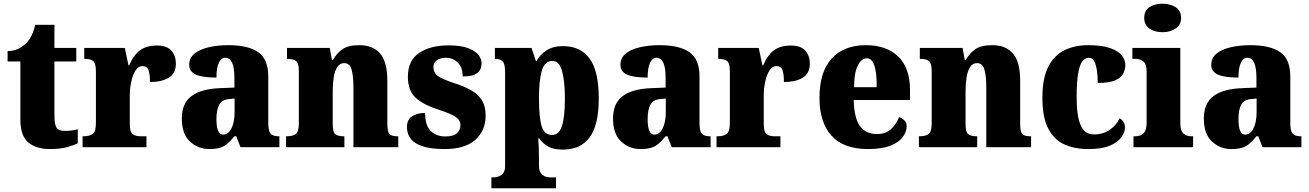

<svg xmlns="http://www.w3.org/2000/svg" viewBox="-20 -795 7072 1037"><path d="M248 10Q176 10 133 -25.5Q90 -61 90 -150V-463H21V-519Q61 -520 87.5 -536Q114 -552 127 -567Q140 -582 151.5 -605.5Q163 -629 170 -661H274V-536H392V-463H274V-167Q274 -126 284.5 -107Q295 -88 329 -88Q368 -88 400 -97V-21Q383 -12 345 -1Q307 10 248 10Z M426 0V-59H431Q463 -59 480.5 -71.5Q498 -84 498 -131V-409Q498 -453 483.5 -465Q469 -477 439 -477H435V-536H654L674 -442H678Q702 -499 737 -524Q772 -549 827 -549Q882 -549 906 -521Q930 -493 930 -452Q930 -398 891 -375Q852 -352 790 -352Q790 -393 782.5 -415.5Q775 -438 749 -438Q727 -438 712 -414.5Q697 -391 689 -354Q681 -317 681 -278V-126Q681 -82 696.5 -70.5Q712 -59 738 -59H771V0Z M1111 10Q1050 10 1006 -30.5Q962 -71 962 -155Q962 -237 1014 -276Q1066 -315 1170 -319L1246 -322V-375Q1246 -483 1197 -483Q1175 -483 1162 -456Q1149 -429 1149 -376Q1074 -376 1038 -392Q1002 -408 1002 -445Q1002 -483 1031 -506Q1060 -529 1108 -540Q1156 -551 1213 -551Q1321 -551 1375 -513Q1429 -475 1429 -382V-129Q1429 -89 1441 -74Q1453 -59 1485 -59H1489V0H1279L1256 -59H1246Q1225 -33 1207 -18Q1189 -3 1166.5 3.5Q1144 10 1111 10ZM1185 -68Q1213 -68 1230 -101.5Q1247 -135 1247 -191V-263L1218 -260Q1179 -257 1164 -230Q1149 -203 1149 -151Q1149 -68 1185 -68Z M1525 0V-59H1529Q1561 -59 1577.5 -71Q1594 -83 1594 -127V-413Q1594 -454 1579 -465.5Q1564 -477 1534 -477H1530V-536H1761L1773 -470H1778Q1795 -503 1826.5 -527Q1858 -551 1920 -551Q1995 -551 2033.5 -505.5Q2072 -460 2072 -359V-129Q2072 -83 2083.5 -71Q2095 -59 2127 -59H2131V0H1889V-320Q1889 -384 1879 -419Q1869 -454 1839 -454Q1815 -454 1801.5 -433Q1788 -412 1782.5 -377.5Q1777 -343 1777 -303V-124Q1777 -82 1791 -70.5Q1805 -59 1836 -59H1840V0Z M2382 10Q2303 10 2258.5 -6Q2214 -22 2196 -48.5Q2178 -75 2178 -108Q2178 -150 2206.5 -167.5Q2235 -185 2276 -185Q2276 -117 2306.5 -87.5Q2337 -58 2385 -58Q2430 -58 2448.5 -76Q2467 -94 2467 -118Q2467 -147 2439.5 -164.5Q2412 -182 2354 -201Q2268 -228 2225.5 -266.5Q2183 -305 2183 -381Q2183 -468 2243.5 -509Q2304 -550 2404 -550Q2468 -550 2507 -535.5Q2546 -521 2563.5 -499Q2581 -477 2581 -453Q2581 -418 2557 -400Q2533 -382 2479 -382Q2479 -431 2452.5 -457Q2426 -483 2388 -483Q2359 -483 2340 -470Q2321 -457 2321 -431Q2321 -402 2344 -385Q2367 -368 2433 -346Q2484 -330 2522 -309Q2560 -288 2581.5 -255.5Q2603 -223 2603 -171Q2603 -90 2547.5 -40Q2492 10 2382 10Z M2634 222V163H2649Q2656 163 2670.5 159Q2685 155 2696.5 142Q2708 129 2708 102V-405Q2708 -452 2694 -464.5Q2680 -477 2657 -477H2653V-536H2851L2874 -466H2878Q2897 -500 2932 -523Q2967 -546 3021 -546Q3115 -546 3164.5 -478.5Q3214 -411 3214 -264Q3214 -120 3165 -53.5Q3116 13 3019 13Q2972 13 2942.5 -2.5Q2913 -18 2893 -47H2887Q2889 -22 2890 5.5Q2891 33 2891 63V99Q2891 127 2902 141Q2913 155 2927 159Q2941 163 2949 163H2983V222ZM2962 -66Q2999 -66 3015 -114Q3031 -162 3031 -262Q3031 -358 3015.5 -412Q3000 -466 2965 -466Q2921 -466 2906 -412Q2891 -358 2891 -265Q2891 -161 2905.5 -113.5Q2920 -66 2962 -66Z M3440 10Q3379 10 3335 -30.5Q3291 -71 3291 -155Q3291 -237 3343 -276Q3395 -315 3499 -319L3575 -322V-375Q3575 -483 3526 -483Q3504 -483 3491 -456Q3478 -429 3478 -376Q3403 -376 3367 -392Q3331 -408 3331 -445Q3331 -483 3360 -506Q3389 -529 3437 -540Q3485 -551 3542 -551Q3650 -551 3704 -513Q3758 -475 3758 -382V-129Q3758 -89 3770 -74Q3782 -59 3814 -59H3818V0H3608L3585 -59H3575Q3554 -33 3536 -18Q3518 -3 3495.5 3.5Q3473 10 3440 10ZM3514 -68Q3542 -68 3559 -101.5Q3576 -135 3576 -191V-263L3547 -260Q3508 -257 3493 -230Q3478 -203 3478 -151Q3478 -68 3514 -68Z M3850 0V-59H3855Q3887 -59 3904.5 -71.5Q3922 -84 3922 -131V-409Q3922 -453 3907.5 -465Q3893 -477 3863 -477H3859V-536H4078L4098 -442H4102Q4126 -499 4161 -524Q4196 -549 4251 -549Q4306 -549 4330 -521Q4354 -493 4354 -452Q4354 -398 4315 -375Q4276 -352 4214 -352Q4214 -393 4206.5 -415.5Q4199 -438 4173 -438Q4151 -438 4136 -414.5Q4121 -391 4113 -354Q4105 -317 4105 -278V-126Q4105 -82 4120.5 -70.5Q4136 -59 4162 -59H4195V0Z M4669 10Q4535 10 4470.5 -62.5Q4406 -135 4406 -266Q4406 -407 4472 -479Q4538 -551 4657 -551Q4768 -551 4831.5 -489.5Q4895 -428 4895 -309V-255H4591Q4593 -159 4624 -115Q4655 -71 4716 -71Q4764 -71 4792 -97Q4820 -123 4836 -162Q4853 -157 4865 -144.5Q4877 -132 4877 -113Q4877 -84 4856.5 -55.5Q4836 -27 4790 -8.5Q4744 10 4669 10ZM4715 -324Q4716 -399 4703 -439.5Q4690 -480 4662 -480Q4632 -480 4612.5 -440Q4593 -400 4593 -324Z M4943 0V-59H4947Q4979 -59 4995.5 -71Q5012 -83 5012 -127V-413Q5012 -454 4997 -465.5Q4982 -477 4952 -477H4948V-536H5179L5191 -470H5196Q5213 -503 5244.5 -527Q5276 -551 5338 -551Q5413 -551 5451.5 -505.5Q5490 -460 5490 -359V-129Q5490 -83 5501.5 -71Q5513 -59 5545 -59H5549V0H5307V-320Q5307 -384 5297 -419Q5287 -454 5257 -454Q5233 -454 5219.5 -433Q5206 -412 5200.5 -377.5Q5195 -343 5195 -303V-124Q5195 -82 5209 -70.5Q5223 -59 5254 -59H5258V0Z M5858 10Q5783 10 5727.5 -15.5Q5672 -41 5641 -101.5Q5610 -162 5610 -267Q5610 -375 5643 -437Q5676 -499 5731.5 -525Q5787 -551 5856 -551Q5932 -551 5976.5 -535Q6021 -519 6039.5 -495Q6058 -471 6058 -444Q6058 -423 6048 -400.5Q6038 -378 6006 -362.5Q5974 -347 5909 -347Q5909 -383 5904.5 -414Q5900 -445 5890 -464Q5880 -483 5862 -483Q5841 -483 5826 -464Q5811 -445 5803 -398Q5795 -351 5795 -268Q5795 -169 5816.5 -119Q5838 -69 5888 -69Q5939 -69 5975 -94.5Q6011 -120 6027 -156Q6041 -149 6048.5 -135.5Q6056 -122 6056 -107Q6056 -81 6037 -54Q6018 -27 5975 -8.5Q5932 10 5858 10Z M6259 -621Q6217 -621 6188.5 -640.5Q6160 -660 6160 -698Q6160 -738 6188.5 -756.5Q6217 -775 6259 -775Q6299 -775 6329 -756.5Q6359 -738 6359 -698Q6359 -660 6329 -640.5Q6299 -621 6259 -621ZM6102 0V-59H6113Q6140 -59 6156.5 -75Q6173 -91 6173 -133V-410Q6173 -448 6156 -462.5Q6139 -477 6113 -477H6096V-536H6355V-130Q6355 -89 6371.5 -74Q6388 -59 6414 -59H6424V0Z M6631 10Q6570 10 6526 -30.5Q6482 -71 6482 -155Q6482 -237 6534 -276Q6586 -315 6690 -319L6766 -322V-375Q6766 -483 6717 -483Q6695 -483 6682 -456Q6669 -429 6669 -376Q6594 -376 6558 -392Q6522 -408 6522 -445Q6522 -483 6551 -506Q6580 -529 6628 -540Q6676 -551 6733 -551Q6841 -551 6895 -513Q6949 -475 6949 -382V-129Q6949 -89 6961 -74Q6973 -59 7005 -59H7009V0H6799L6776 -59H6766Q6745 -33 6727 -18Q6709 -3 6686.5 3.5Q6664 10 6631 10ZM6705 -68Q6733 -68 6750 -101.5Q6767 -135 6767 -191V-263L6738 -260Q6699 -257 6684 -230Q6669 -203 6669 -151Q6669 -68 6705 -68Z"/></svg>

Font: Noto Serif SemiCondensed Black
Style: Regular
Weight: 900
Width: 4
Designer: Monotype Design Team
Foundry: Monotype Imaging Inc.
Version: Version 2.014; ttfautohint (v1.8.4.7-5d5b)